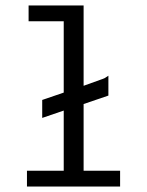

<svg xmlns="http://www.w3.org/2000/svg" viewBox="-20 -685 540 705"><path d="M85 -665V-607H214V-345L135 -318V-252L214 -279V-58H79V0H421V-58H287V-303L378 -334V-407C373 -404 368 -401 364 -398C359 -396 355 -394 351 -393L287 -370V-665Z"/></svg>

Font: Inconsolatazi4
Style: Regular
Weight: 400
Designer: Raph Levien, Kirill Tkachev
Foundry: Cyreal
Version: Version 1.013